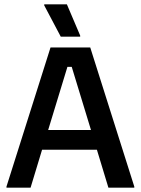

<svg xmlns="http://www.w3.org/2000/svg" viewBox="-20 -870 652 890"><path d="M351.7 -700V-705L290 -850H185V-845L261.7 -700ZM121.7 0 175 -175.8H429.2L482.5 0H602.5V-5L398.3 -650H214.2L10 -5V0ZM292.5 -560H312.5L401.7 -267.5H203.3Z"/></svg>

Font: Familjen Grotesk Medium
Style: Regular
Weight: 500
Designer: Anders Wikstroem, Jonas Baeckman, Matilda Gysing, Kristian Moeller
Foundry: Familjen STHLM AB
Version: Version 2.000